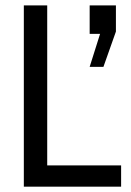

<svg xmlns="http://www.w3.org/2000/svg" viewBox="-20 -701 492 721"><path d="M434.8 -79.9V0H69.5V-680.7H157.3V-79.9ZM316.7 -573.8V-680.7H415.3V-582.5L368.4 -450H316.7L355.8 -573.8Z"/></svg>

Font: Puralecka Narrow
Style: Regular
Weight: 400
Designer: Hector Gatti, Marcela Romero, Pablo Cosgaya and Nicolas Silva
Version: Version 1.004;PS 001.004;hotconv 1.0.70;makeotf.lib2.5.58329